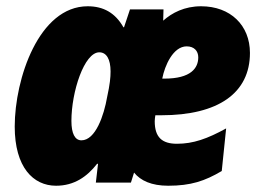

<svg xmlns="http://www.w3.org/2000/svg" viewBox="-20 -583 832 613"><path d="M159 10C217 10 258 -19 290 -60H293L286 0H398L408 -32C429 -6 464 10 517 10C589 10 634 -5 688 -37L702 -173C642 -140 597 -124 545 -124C498 -124 474 -144 474 -196C474 -202 475 -208 476 -215H495C677 -215 778 -286 778 -414C778 -502 716 -563 622 -563C569 -563 529 -542 501 -517L502 -553H395L376 -496H374C348 -542 310 -563 260 -563C104 -563 27 -331 27 -179C27 -49 86 10 159 10ZM498 -332C506 -374 533 -435 576 -435C600 -435 613 -420 613 -400C613 -366 590 -332 505 -332ZM240 -135C219 -135 208 -157 208 -197C208 -290 249 -416 297 -416C320 -416 333 -394 333 -355C333 -336 331 -314 322 -273C312 -215 285 -135 240 -135Z"/></svg>

Font: Noto Sans UI SemiCondensed Black
Style: Italic
Weight: 900
Width: 4
Italic angle: -372°
Designer: Monotype Design Team
Foundry: Monotype Imaging Inc.
Version: Version 1.901